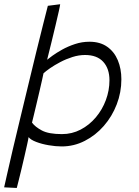

<svg xmlns="http://www.w3.org/2000/svg" viewBox="-52 -710 672 927"><path d="M29 197.5 -32 194.5Q-28 177 -17.2 128.8Q-6.5 80.5 9.8 11.2Q26 -58 45.5 -138.2Q65 -218.5 84.8 -301Q104.5 -383.5 123 -458.8Q141.5 -534 156.2 -592.2Q171 -650.5 179 -682L238.5 -689.5Q238 -683 231.8 -655Q225.5 -627 216 -587Q206.5 -547 195.8 -503.2Q185 -459.5 175.5 -421.5Q182 -427 201.2 -441Q220.5 -455 248.2 -470.5Q276 -486 309.8 -497.2Q343.5 -508.5 380 -508.5Q431 -508.5 465.2 -484.5Q499.5 -460.5 516.8 -419.2Q534 -378 534 -327Q534 -264 511.5 -205.8Q489 -147.5 449.2 -102Q409.5 -56.5 357.2 -29.8Q305 -3 246 -3Q216.5 -3 183 -8.8Q149.5 -14.5 122.8 -24.8Q96 -35 86 -48Q85 -39 79.5 -14.5Q74 10 66.8 41.8Q59.5 73.5 51.8 105.8Q44 138 37.8 162.8Q31.5 187.5 29 197.5ZM247 -62.5Q295.5 -62.5 337.2 -84.2Q379 -106 410.5 -143.2Q442 -180.5 459.2 -227Q476.5 -273.5 476.5 -322.5Q476.5 -378.5 446.5 -411.5Q416.5 -444.5 358.5 -444.5Q329 -444.5 298 -434.8Q267 -425 239 -410.2Q211 -395.5 189.8 -380.8Q168.5 -366 158 -356Q157 -349.5 151.5 -325.5Q146 -301.5 138.5 -268.8Q131 -236 123.2 -203.8Q115.5 -171.5 109.8 -147.8Q104 -124 102.5 -118Q117.5 -97.5 150.2 -80Q183 -62.5 247 -62.5Z"/></svg>

Font: Grandstander Thin ExtraLight
Style: Italic
Weight: 250
Italic angle: -15°
Version: Version 1.200